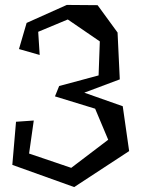

<svg xmlns="http://www.w3.org/2000/svg" viewBox="-20 -740 594 779"><path d="M376 -719 457 -608 466 -418 322 -364 478 -309 504 -127 281 19 30 -71 45 -246 117 -251 98 -117 269 -59 419 -173 366 -299 203 -349 220 -391 380 -434 385 -572 255 -661 135 -611 141 -517 57 -541 88 -647 251 -720Z"/></svg>

Font: Underdog
Style: Regular
Weight: 400
Designer: Sergey Steblina
Foundry: Sergey Steblina, Jovanny Lemonad
Version: Version 1.001; ttfautohint (v0.9)